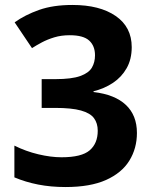

<svg xmlns="http://www.w3.org/2000/svg" viewBox="-20 -744 612 774"><path d="M511 -554Q511 -505 490.5 -469Q470 -433 435.5 -410Q401 -387 357 -376V-373Q443 -363 487.5 -321Q532 -279 532 -208Q532 -146 501.5 -96.5Q471 -47 407.5 -18.5Q344 10 244 10Q185 10 134 0Q83 -10 38 -29V-157Q84 -134 134.5 -122Q185 -110 228 -110Q309 -110 341.5 -138Q374 -166 374 -217Q374 -247 359 -267.5Q344 -288 306.5 -298.5Q269 -309 202 -309H148V-425H203Q269 -425 303.5 -437.5Q338 -450 350.5 -471.5Q363 -493 363 -521Q363 -559 339.5 -580.5Q316 -602 261 -602Q227 -602 199 -593.5Q171 -585 148.5 -573Q126 -561 109 -550L39 -654Q81 -684 137.5 -704Q194 -724 272 -724Q382 -724 446.5 -679.5Q511 -635 511 -554Z"/></svg>

Font: Noto Sans Thai
Style: Bold
Weight: 700
Designer: Monotype Design Team
Foundry: Monotype Imaging Inc.
Version: Version 2.001